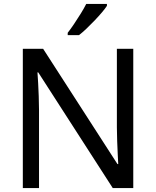

<svg xmlns="http://www.w3.org/2000/svg" viewBox="-20 -964 800 984"><path d="M663 0H558L176 -593H172Q174 -570 175.5 -538.5Q177 -507 178.5 -471.5Q180 -436 180 -399V0H97V-714H201L582 -123H586Q585 -139 583.5 -171Q582 -203 580.5 -241Q579 -279 579 -311V-714H663ZM528 -934Q519 -920 502 -900Q485 -880 464.5 -858.5Q444 -837 423.5 -817.5Q403 -798 385 -784H327V-796Q342 -815 359.5 -841Q377 -867 394 -894.5Q411 -922 422 -944H528Z"/></svg>

Font: Noto Sans Hebrew
Style: Regular
Weight: 400
Designer: Monotype Design Team
Foundry: Monotype Imaging Inc.
Version: Version 2.003